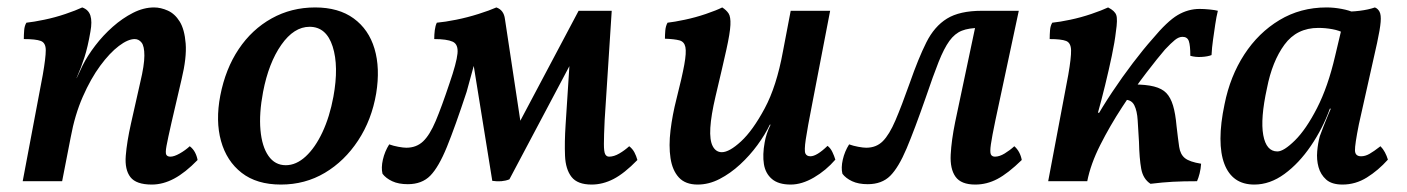

<svg xmlns="http://www.w3.org/2000/svg" viewBox="-20 -487 3781 516"><path d="M41 0 95 -286Q103 -332 103 -352Q103 -372 89.5 -377Q76 -382 44 -382Q44 -394 45 -406Q46 -418 51 -426Q70 -428 99 -434Q128 -440 156 -449.5Q184 -459 201 -467Q218 -461 223 -445Q228 -429 223 -402Q216 -361 207 -333Q198 -305 186 -278L170 -118L147 0ZM394 -467Q412 -467 431 -458.5Q450 -450 463 -429Q476 -408 479 -370Q482 -332 468 -274L441 -158Q431 -114 427.5 -95Q424 -76 427 -71Q430 -66 438 -66Q448 -66 463 -74.5Q478 -83 490 -94Q499 -87 504 -77.5Q509 -68 511 -57Q478 -23 448 -7Q418 9 388 9Q346 9 330.5 -11Q315 -31 318 -68.5Q321 -106 332 -155L357 -266Q368 -312 368 -337.5Q368 -363 360.5 -372.5Q353 -382 342 -382Q324 -382 299.5 -363.5Q275 -345 249.5 -310.5Q224 -276 202.5 -227Q181 -178 170 -118L163 -228L202 -311Q215 -337 236 -364.5Q257 -392 283 -415Q309 -438 337.5 -452.5Q366 -467 394 -467Z M735 9Q670 9 629.5 -22.5Q589 -54 574 -108Q559 -162 572 -230Q586 -302 621.5 -355Q657 -408 710 -437.5Q763 -467 827 -467Q890 -467 930.5 -437.5Q971 -408 986.5 -356Q1002 -304 991 -236Q979 -165 942.5 -109.5Q906 -54 853 -22.5Q800 9 735 9ZM748 -43Q776 -43 801.5 -66.5Q827 -90 846.5 -131.5Q866 -173 876 -227Q891 -309 874 -362Q857 -415 812 -415Q770 -415 736 -366.5Q702 -318 687 -240Q676 -182 680 -137.5Q684 -93 701.5 -68Q719 -43 748 -43Z M1570 9Q1532 9 1516 -11.5Q1500 -32 1498.5 -68.5Q1497 -105 1500 -151L1513 -352L1526 -339L1349 -5Q1329 3 1303 -1L1248 -342H1262L1234 -240Q1203 -146 1181 -92Q1159 -38 1136.5 -15Q1114 8 1076 8Q1051 8 1034 0Q1017 -8 1008 -20Q1004 -36 1009 -58Q1014 -80 1026 -99Q1037 -95 1050.5 -92.5Q1064 -90 1072 -90Q1099 -90 1117 -107Q1135 -124 1151 -162Q1167 -200 1188 -263Q1207 -318 1209.5 -343Q1212 -368 1196.5 -375Q1181 -382 1147 -382Q1147 -394 1148.5 -406Q1150 -418 1154 -426Q1176 -428 1206 -434Q1236 -440 1266 -449.5Q1296 -459 1314 -467Q1334 -460 1337 -436L1386 -112L1368 -143L1535 -458H1624L1605 -164Q1603 -121 1603 -100Q1603 -79 1606.5 -72.5Q1610 -66 1617 -66Q1630 -66 1644.5 -74.5Q1659 -83 1671 -94Q1680 -87 1685 -77.5Q1690 -68 1693 -57Q1658 -21 1629 -6Q1600 9 1570 9Z M1855 9Q1822 9 1804.5 -10Q1787 -29 1782 -62Q1777 -95 1782 -136.5Q1787 -178 1798 -221Q1813 -280 1819 -313Q1825 -346 1822 -360.5Q1819 -375 1806 -378.5Q1793 -382 1767 -383Q1767 -393 1768 -405Q1769 -417 1774 -426Q1792 -428 1820.5 -434Q1849 -440 1877 -449.5Q1905 -459 1921 -467Q1932 -460 1938 -451Q1944 -442 1943 -420Q1942 -398 1932 -353Q1922 -308 1903 -228Q1891 -177 1889 -143.5Q1887 -110 1895.5 -94Q1904 -78 1920 -78Q1940 -78 1971.5 -107Q2003 -136 2035 -195.5Q2067 -255 2084 -348L2105 -458H2211L2163 -209Q2150 -143 2145.5 -112.5Q2141 -82 2144.5 -74.5Q2148 -67 2158 -67Q2175 -67 2204 -95Q2212 -89 2217 -78.5Q2222 -68 2225 -58Q2200 -29 2167.5 -10Q2135 9 2105 9Q2072 9 2054.5 -6Q2037 -21 2033 -46Q2029 -71 2035 -104Q2037 -116 2041 -128Q2045 -140 2051 -152H2049Q2036 -125 2015.5 -97Q1995 -69 1969 -45Q1943 -21 1914 -6Q1885 9 1855 9Z M2601 9Q2563 9 2548 -12Q2533 -33 2535 -71.5Q2537 -110 2547 -159L2603 -424L2614 -412Q2584 -412 2565 -404.5Q2546 -397 2531.5 -377Q2517 -357 2502.5 -320.5Q2488 -284 2468 -225Q2438 -139 2416.5 -88Q2395 -37 2372.5 -14.5Q2350 8 2312 8Q2287 8 2270 0Q2253 -8 2244 -20Q2240 -36 2245 -58Q2250 -80 2262 -99Q2273 -95 2286.5 -92.5Q2300 -90 2308 -90Q2335 -90 2352.5 -107.5Q2370 -125 2386.5 -163.5Q2403 -202 2425 -264Q2448 -330 2469.5 -373Q2491 -416 2525 -437Q2559 -458 2619 -458H2718L2655 -163Q2646 -120 2643 -99Q2640 -78 2643 -72Q2646 -66 2654 -66Q2666 -66 2680 -74.5Q2694 -83 2706 -94Q2714 -87 2719 -77.5Q2724 -68 2726 -57Q2689 -21 2660.5 -6Q2632 9 2601 9Z M2797 0 2851 -286Q2859 -332 2858.5 -352Q2858 -372 2845 -377Q2832 -382 2801 -382Q2801 -394 2802 -406Q2803 -418 2808 -426Q2828 -428 2856.5 -434Q2885 -440 2913 -449.5Q2941 -459 2958 -467Q2976 -458 2980 -446.5Q2984 -435 2979 -402Q2976 -375 2968 -337Q2960 -299 2950 -258Q2940 -217 2929.5 -179.5Q2919 -142 2909 -115L2892 -96Q2900 -124 2921 -161.5Q2942 -199 2969 -239.5Q2996 -280 3024.5 -317.5Q3053 -355 3077 -382Q3117 -430 3145 -446.5Q3173 -463 3204 -463Q3216 -463 3231 -461.5Q3246 -460 3253 -458Q3249 -442 3246 -421.5Q3243 -401 3240 -380Q3237 -359 3236 -339Q3226 -335 3209.5 -334Q3193 -333 3179 -337Q3179 -365 3175 -376.5Q3171 -388 3158 -388Q3148 -388 3137.5 -379.5Q3127 -371 3111 -354Q3092 -332 3060.5 -291Q3029 -250 2996 -199.5Q2963 -149 2937 -97.5Q2911 -46 2902 0ZM2911 -168V-184H2943V-168ZM3072 7Q3052 -6 3047 -33.5Q3042 -61 3041 -106Q3039 -138 3037.5 -163.5Q3036 -189 3028.5 -204Q3021 -219 3003 -219L3026 -260Q3060 -260 3081.5 -254.5Q3103 -249 3114.5 -237Q3126 -225 3132.5 -203.5Q3139 -182 3142 -148Q3146 -113 3149 -92.5Q3152 -72 3164.5 -62Q3177 -52 3208 -47Q3207 -33 3204 -21Q3201 -9 3197 0Q3160 0 3132 1.5Q3104 3 3072 7Z M3675 -467Q3683 -464 3687.5 -455.5Q3692 -447 3690.5 -428Q3689 -409 3681 -372L3632 -153Q3621 -98 3621.5 -82.5Q3622 -67 3638 -67Q3649 -67 3660.5 -73.5Q3672 -80 3690 -94Q3697 -87 3702 -77.5Q3707 -68 3710 -58Q3684 -29 3653.5 -10Q3623 9 3588 9Q3559 9 3544 -4.5Q3529 -18 3523.5 -38Q3518 -58 3520 -80.5Q3522 -103 3527 -121Q3531 -132 3537 -147.5Q3543 -163 3549.5 -178.5Q3556 -194 3560 -203L3596 -353L3586 -456Q3610 -455 3634 -458Q3658 -461 3675 -467ZM3619 -453 3594 -397Q3580 -405 3561 -408.5Q3542 -412 3523 -412Q3465 -412 3432 -367Q3399 -322 3385 -250Q3367 -168 3375 -124Q3383 -80 3413 -80Q3430 -80 3460 -109.5Q3490 -139 3519.5 -196.5Q3549 -254 3568 -336L3587 -416L3631 -409L3578 -195H3554Q3535 -142 3503 -95Q3471 -48 3432 -19.5Q3393 9 3351 9Q3321 9 3301 -5Q3281 -19 3270.5 -46.5Q3260 -74 3260 -114.5Q3260 -155 3271 -207Q3286 -282 3324 -340.5Q3362 -399 3418.5 -433Q3475 -467 3545 -467Q3565 -467 3586 -463Q3607 -459 3619 -453Z"/></svg>

Font: Vollkorn Medium
Style: Italic
Weight: 500
Italic angle: -11°
Designer: Friedrich Althausen
Foundry: Friedrich Althausen
Version: Version 5.000